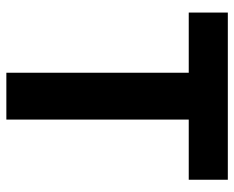

<svg xmlns="http://www.w3.org/2000/svg" viewBox="-88 -718 754 619"><g transform="rotate(90 289.5 -408.0)"><path d="M365 -51H214V-639H20V-765H559V-639H365Z"/></g></svg>

Font: Noto Sans Tamil UI
Style: Regular
Weight: 400
Designer: Jelle Bosma - Monotype Design Team
Foundry: Monotype Imaging Inc.
Version: Version 2.004